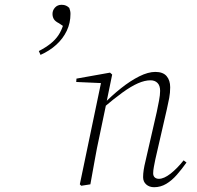

<svg xmlns="http://www.w3.org/2000/svg" viewBox="-20 -769 821 801"><path d="M237 -749Q248 -749 255.5 -745.5Q263 -742 269 -736Q271 -730 272.5 -724.5Q274 -719 274 -711Q274 -673 258.5 -640.5Q243 -608 215 -582.5Q187 -557 149 -540L142 -556Q171 -571 191 -587Q211 -603 224 -622.5Q237 -642 245 -669L247 -658L226 -672Q210 -680 204.5 -689.5Q199 -699 199 -711Q199 -726 209.5 -737.5Q220 -749 237 -749ZM319 6 313 0 403 -431 411 -422 298 -427 299 -441 439 -466 448 -458 424 -341 423 -335 395 -201Q384 -151 375.5 -102.5Q367 -54 357 0ZM623 12Q603 12 590 0.5Q577 -11 577 -30Q577 -44 579.5 -60.5Q582 -77 587 -97L634 -302Q639 -326 643.5 -349.5Q648 -373 648 -390Q648 -412 637 -423Q626 -434 608 -434Q584 -434 555.5 -421.5Q527 -409 491 -383Q455 -357 407 -316L405 -332H409Q446 -370 485 -401Q524 -432 561 -450.5Q598 -469 628 -469Q660 -469 675 -451.5Q690 -434 690 -405Q690 -382 686 -360.5Q682 -339 676 -313L628 -104Q625 -89 622 -73.5Q619 -58 619 -46Q619 -35 625.5 -29Q632 -23 643 -23Q664 -23 691.5 -44.5Q719 -66 746 -100L758 -91Q739 -64 718 -40Q697 -16 673.5 -2Q650 12 623 12Z"/></svg>

Font: Source Serif 4 48pt Light
Style: Italic
Weight: 300
Italic angle: -12°
Designer: Frank Grießhammer
Foundry: Adobe Systems Incorporated
Version: Version 4.004;hotconv 1.0.116;makeotfexe 2.5.65601